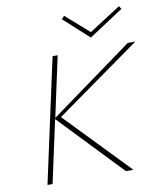

<svg xmlns="http://www.w3.org/2000/svg" viewBox="-92 -929 845 1003"><g transform="rotate(-10 330.0 -427.5)"><path d="M618 -839 435 -719 302 -840 317 -855 440 -747 608 -855ZM660 -658 209 -337 534 0H494L177 -332L105 0H78L221 -658H248L179 -338L620 -658Z"/></g></svg>

Font: EauTestText Extralight
Style: Italic
Weight: 250
Italic angle: -12°
Designer: Christian Thalmann (Catharsis Fonts)
Version: Version 0.001;PS 000.001;hotconv 1.0.88;makeotf.lib2.5.64775